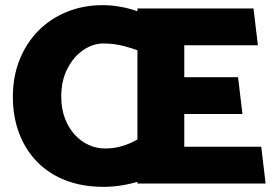

<svg xmlns="http://www.w3.org/2000/svg" viewBox="-20 -713 1072 746"><path d="M579 -637Q553 -655 519 -667.5Q485 -680 449 -686.5Q413 -693 379 -693Q304 -693 240 -667Q176 -641 129 -593.5Q82 -546 56 -480.5Q30 -415 30 -337Q30 -260 54 -196Q78 -132 123.5 -85Q169 -38 234.5 -12.5Q300 13 383 13Q418 13 454.5 7Q491 1 525.5 -10Q560 -21 586 -37L517 -173Q491 -157 458 -146.5Q425 -136 388 -136Q356 -136 325.5 -149.5Q295 -163 271 -189Q247 -215 232.5 -252.5Q218 -290 218 -338Q218 -400 242 -446.5Q266 -493 303.5 -518.5Q341 -544 381 -544Q404 -544 423 -541.5Q442 -539 465.5 -533Q489 -527 525 -514ZM1012 0 995 -143H696V-270H922L905 -413H696V-537H982L965 -680H514V0Z"/></svg>

Font: Catamaran Black
Style: Regular
Weight: 900
Designer: Pria Ravichandran
Version: Version 2.000